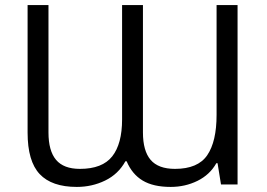

<svg xmlns="http://www.w3.org/2000/svg" viewBox="-20 -734 1062 764"><path d="M285.6 9.8Q186 9.8 137.9 -41.3Q89.8 -92.3 89.8 -206.5V-713.9H172.9V-207Q172.9 -133.8 203.1 -97.9Q233.4 -62 297.9 -62Q387.2 -62 426.5 -111.8Q465.8 -161.6 465.8 -258.8V-713.9H548.8V-207Q548.8 -133.8 579.3 -97.9Q609.9 -62 676.3 -62Q767.6 -62 804.7 -116.5Q841.8 -170.9 841.8 -276.9V-713.9H925.3V0H859.4L845.7 -84.5H840.8Q814.9 -38.6 765.9 -14.4Q716.8 9.8 659.2 9.8Q589.8 9.8 547.6 -15.6Q505.4 -41 483.9 -92.3H479Q450.7 -41 398.4 -15.6Q346.2 9.8 285.6 9.8Z"/></svg>

Font: Open Sans
Style: Regular
Weight: 400
Designer: Monotype Design Team
Foundry: Monotype Imaging Inc.
Version: Version 3.000; ttfautohint (v1.8.4)